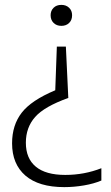

<svg xmlns="http://www.w3.org/2000/svg" viewBox="-20 -567 455 787"><path d="M231.5 -547Q251 -547 263.2 -535.2Q275.5 -523.5 275.5 -504.5Q275.5 -484.5 263.2 -472.8Q251 -461 231.5 -461Q212 -461 199.8 -473Q187.5 -485 187.5 -504.5Q187.5 -523 199.5 -535Q211.5 -547 231.5 -547ZM250 -376 260 -165.5Q162 -130.5 124 -87.5Q86 -44.5 86 18Q86 82.5 126.8 116.2Q167.5 150 247.5 150Q325.5 150 395.5 122.5V173Q365 186 324.2 193Q283.5 200 243.5 200Q139 200 84.2 152.8Q29.5 105.5 29.5 20.5Q29.5 -54 69 -105Q108.5 -156 206.5 -197L213 -376Z"/></svg>

Font: Encode Sans Semi Condensed Light
Style: Regular
Weight: 300
Width: 4
Designer: Multiple Designers
Foundry: Impallari Type
Version: Version 3.000; ttfautohint (v1.8.3) -l 8 -r 50 -G 200 -x 14 